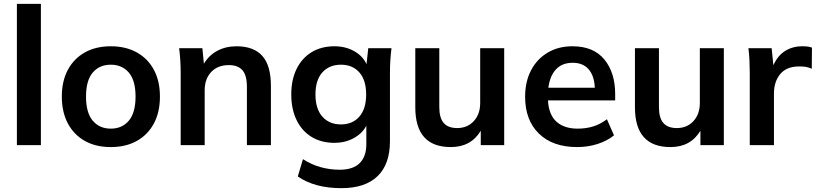

<svg xmlns="http://www.w3.org/2000/svg" viewBox="-20 -756 4251 1000"><path d="M68 0V-736H193V0Z M557 10Q479 10 422 -22Q365 -54 333.5 -113Q302 -172 302 -253Q302 -334 333.5 -392.5Q365 -451 422 -483Q479 -515 557 -515Q635 -515 692.5 -483Q750 -451 781.5 -392.5Q813 -334 813 -253Q813 -172 781.5 -113Q750 -54 692.5 -22Q635 10 557 10ZM557 -86Q616 -86 651 -127.5Q686 -169 686 -253Q686 -337 651 -378Q616 -419 557 -419Q498 -419 463 -378Q428 -337 428 -253Q428 -169 463 -127.5Q498 -86 557 -86Z M921 0V-379Q921 -410 919 -442Q917 -474 913 -505H1034L1042 -424Q1068 -468 1112 -491.5Q1156 -515 1212 -515Q1301 -515 1346 -465Q1391 -415 1391 -309V0H1266V-303Q1266 -364 1242.5 -390.5Q1219 -417 1172 -417Q1114 -417 1080 -381Q1046 -345 1046 -285V0Z M1758 224Q1619 224 1531 163L1558 73Q1601 101 1649.5 114.5Q1698 128 1749 128Q1819 128 1853.5 93.5Q1888 59 1888 -5V-101Q1866 -60 1821.5 -36Q1777 -12 1722 -12Q1654 -12 1603.5 -42.5Q1553 -73 1525 -130Q1497 -187 1497 -264Q1497 -341 1525 -397.5Q1553 -454 1603.5 -484.5Q1654 -515 1722 -515Q1779 -515 1824 -490Q1869 -465 1889 -422L1898 -505H2019Q2015 -474 2013 -442Q2011 -410 2011 -379V-20Q2011 99 1946.5 161.5Q1882 224 1758 224ZM1756 -108Q1816 -108 1851.5 -148.5Q1887 -189 1887 -264Q1887 -339 1851.5 -379Q1816 -419 1756 -419Q1695 -419 1659 -379Q1623 -339 1623 -264Q1623 -189 1659 -148.5Q1695 -108 1756 -108Z M2328 10Q2143 10 2143 -197V-505H2268V-198Q2268 -142 2291 -115.5Q2314 -89 2361 -89Q2414 -89 2447.5 -125Q2481 -161 2481 -220V-505H2606V0H2484V-75Q2433 10 2328 10Z M2986 10Q2859 10 2787 -60Q2715 -130 2715 -252Q2715 -331 2746 -390Q2777 -449 2832.5 -482Q2888 -515 2962 -515Q3071 -515 3127.5 -446.5Q3184 -378 3184 -266V-233H2834Q2838 -159 2878 -122.5Q2918 -86 2989 -86Q3032 -86 3069.5 -97.5Q3107 -109 3141 -135L3178 -51Q3142 -22 3092 -6Q3042 10 2986 10ZM2963 -429Q2908 -429 2876 -395Q2844 -361 2836 -299H3078Q3075 -362 3045.5 -395.5Q3016 -429 2963 -429Z M3472 10Q3287 10 3287 -197V-505H3412V-198Q3412 -142 3435 -115.5Q3458 -89 3505 -89Q3558 -89 3591.5 -125Q3625 -161 3625 -220V-505H3750V0H3628V-75Q3577 10 3472 10Z M3885 0V-376Q3885 -408 3883.5 -441Q3882 -474 3878 -505H3999L4008 -416Q4030 -466 4069 -490.5Q4108 -515 4158 -515Q4176 -515 4187 -513.5Q4198 -512 4209 -508L4208 -398Q4189 -406 4175.5 -408Q4162 -410 4142 -410Q4077 -410 4044 -370.5Q4011 -331 4011 -269V0Z"/></svg>

Font: MulishBold
Style: Bold
Weight: 700
Designer: Vernon Adams
Foundry: Vernon Adams
Version: Version 3.602; ttfautohint (v1.8.3)